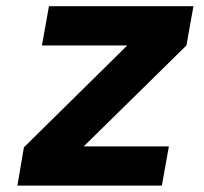

<svg xmlns="http://www.w3.org/2000/svg" viewBox="-20 -582 639 602"><path d="M487.5 0H34.5L55 -120L379 -439.5H111.5L133.5 -562.5H586.5L564.5 -439.5L242.5 -123H509.5Z"/></svg>

Font: Russisch Sans ExtraBold
Style: Italic
Weight: 800
Width: 4
Italic angle: -10°
Designer: Michael Sharanda (font) & Cristiano Sobral (main changes)
Foundry: Michael Sharanda
Version: Version 2.00;September 8, 2020;FontCreator 13.0.0.2681 64-bi